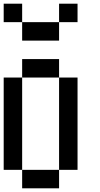

<svg xmlns="http://www.w3.org/2000/svg" viewBox="-20 -1120 540 1040"><path d="M0 -200V-700H100V-200ZM100 -1100V-1000H0V-1100ZM100 -200H300V-100H100ZM100 -700V-800H300V-700ZM100 -1000H300V-900H100ZM300 -1100H400V-1000H300ZM300 -200V-700H400V-200Z"/></svg>

Font: GalmuriMono9 Regular
Style: Regular
Weight: 400
Designer: Lee Minseo (quiple)
Version: Version 2.399;hotconv 1.1.1;makeotfexe 2.6.0 DEVELOPMENT